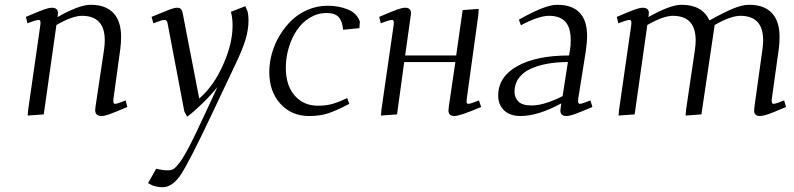

<svg xmlns="http://www.w3.org/2000/svg" viewBox="-20 -476 3304 799"><path d="M87.9 -405.8Q142.6 -429.2 163.1 -436.5Q183.6 -443.8 195.8 -443.8Q221.2 -443.8 221.2 -421.9Q221.2 -416 220.2 -411.1L219.2 -404.8Q309.6 -456.1 356.9 -456.1Q419.4 -456.1 451.7 -422.1Q483.9 -388.2 483.9 -323.2Q483.9 -298.8 481 -274.9L452.1 -64.9Q449.2 -43.9 459 -43.9Q468.3 -43.9 502.9 -58.1L509.8 -30.8Q455.6 -7.8 435.3 -0.5Q415 6.8 402.8 6.8Q376 6.8 376 -18.1Q376 -21.5 377.9 -35.2L413.1 -270Q416 -291.5 416 -308.1Q416 -410.2 320.8 -410.2Q281.7 -410.2 214.8 -372.1L162.1 0L95.2 4.9L97.2 -19L147.9 -372.1Q150.9 -393.1 141.1 -393.1Q129.9 -393.1 94.2 -378.9Z M596.2 286.1 629.9 226.1Q656.7 232.9 678.7 232.9Q692.4 232.9 701.9 227.3Q711.4 221.7 728.3 199.5Q745.1 177.2 769.8 129.4Q794.4 81.5 832 0L884.8 -113.8Q856 -78.1 820.6 -43.9Q785.2 -9.8 758.8 9.8L747.1 -12.2L678.7 -372.1Q676.8 -385.3 673.6 -389.2Q670.4 -393.1 664.1 -393.1Q653.8 -393.1 618.2 -378.9L610.8 -405.8Q665.5 -428.7 685.8 -436.3Q706.1 -443.8 716.8 -443.8Q730 -443.8 734.9 -436Q739.7 -428.2 742.2 -411.1L809.1 -65.9Q869.1 -117.7 908.4 -206.1Q947.8 -294.4 947.8 -369.1Q947.8 -402.8 940.9 -426.8L1001 -450.2L1010.7 -426.8Q1014.2 -410.2 1014.2 -391.1Q1014.2 -353.5 1002 -312.3Q989.7 -271 960 -209L857.9 6.8Q770 192.4 734.4 247.8Q698.7 303.2 655.8 303.2Q637.2 303.2 614.7 295.9Z M1100.6 -176.8Q1100.6 -214.8 1111.6 -253.9Q1122.6 -293 1143.8 -328.4Q1165 -363.8 1193.8 -391.6Q1222.7 -419.4 1261.7 -435.8Q1300.8 -452.1 1343.8 -452.1Q1390.1 -452.1 1428 -436.5Q1465.8 -420.9 1477.5 -386.2L1475.6 -358.9L1407.7 -352.1Q1405.3 -386.2 1389.9 -404.1Q1374.5 -421.9 1338.9 -421.9Q1301.8 -421.9 1269.5 -402.3Q1237.3 -382.8 1215.6 -350.6Q1193.8 -318.4 1181.6 -277.3Q1169.4 -236.3 1169.4 -193.8Q1169.4 -120.6 1206.3 -78.4Q1243.2 -36.1 1302.7 -36.1Q1336.9 -36.1 1363.8 -43.7Q1390.6 -51.3 1424.8 -67.9L1433.6 -43.9Q1379.4 -15.6 1345.7 -4.4Q1312 6.8 1266.6 6.8Q1193.4 6.8 1147 -43.9Q1100.6 -94.7 1100.6 -176.8Z M1558.1 -405.8Q1612.8 -429.2 1633.3 -436.5Q1653.8 -443.8 1666 -443.8Q1690.4 -443.8 1690.4 -420.9Q1690.4 -419.4 1689.9 -416.7Q1689.5 -414.1 1689 -409.4Q1688.5 -404.8 1688 -401.9L1666 -245.1H1878.4L1905.3 -434.1L1972.2 -439L1970.2 -411.1L1922.4 -64.9Q1920.9 -53.7 1922.1 -48.8Q1923.3 -43.9 1929.2 -43.9Q1938.5 -43.9 1973.1 -58.1L1982.4 -30.8Q1894 6.8 1871.1 6.8Q1846.2 6.8 1846.2 -16.1Q1846.2 -21.5 1848.1 -35.2L1875 -217.8H1662.1L1632.3 0L1565.4 4.9L1567.4 -20L1618.2 -372.1Q1621.1 -393.1 1611.3 -393.1Q1600.1 -393.1 1564.5 -378.9Z M2053.2 -78.1Q2053.2 -156.2 2132.6 -200.7Q2211.9 -245.1 2348.1 -245.1L2352.1 -269Q2355 -283.7 2355 -309.1Q2355 -361.3 2332.5 -385.7Q2310.1 -410.2 2264.2 -410.2Q2222.2 -410.2 2147.9 -371.1L2139.2 -394Q2248 -456.1 2298.3 -456.1Q2423.3 -456.1 2423.3 -325.2Q2423.3 -304.7 2418 -264.2L2386.2 -64.9Q2383.3 -43.9 2393.1 -43.9Q2402.3 -43.9 2437 -58.1L2445.3 -30.8Q2392.6 -8.3 2370.8 -0.7Q2349.1 6.8 2336.9 6.8Q2312 6.8 2312 -16.1Q2312 -19.5 2314 -33.2L2315.9 -45.9Q2219.2 6.8 2146 6.8Q2102.1 6.8 2077.6 -16.8Q2053.2 -40.5 2053.2 -78.1ZM2121.1 -94.2Q2121.1 -70.3 2137.2 -53.7Q2153.3 -37.1 2191.9 -37.1Q2222.7 -37.1 2259 -49.6Q2295.4 -62 2321.3 -76.2L2343.3 -217.8Q2297.4 -217.8 2258.8 -210.9Q2220.2 -204.1 2188.7 -189.9Q2157.2 -175.8 2139.2 -151.4Q2121.1 -127 2121.1 -94.2Z M2546.9 -405.8Q2601.6 -429.2 2622.1 -436.5Q2642.6 -443.8 2654.8 -443.8Q2680.2 -443.8 2680.2 -421.9Q2680.2 -416 2679.2 -411.1L2678.2 -404.8Q2768.6 -456.1 2815.9 -456.1Q2902.8 -456.1 2932.1 -391.1Q2998 -427.2 3034.2 -441.7Q3070.3 -456.1 3097.2 -456.1Q3159.7 -456.1 3191.9 -422.1Q3224.1 -388.2 3224.1 -323.2Q3224.1 -298.8 3221.2 -274.9L3191.9 -64.9Q3189 -43.9 3199.2 -43.9Q3208.5 -43.9 3243.2 -58.1L3251 -30.8Q3198.7 -8.3 3176.8 -0.7Q3154.8 6.8 3142.1 6.8Q3118.2 6.8 3118.2 -16.1Q3118.2 -19.5 3120.1 -35.2L3152.8 -270Q3155.8 -291.5 3155.8 -308.1Q3155.8 -410.2 3061 -410.2Q3021 -410.2 2954.1 -372.1L2898.9 0L2833 4.9L2835 -19L2872.1 -270Q2875 -291.5 2875 -308.1Q2875 -410.2 2779.8 -410.2Q2740.7 -410.2 2673.8 -372.1L2621.1 0L2554.2 4.9L2556.2 -19L2606.9 -372.1Q2609.9 -393.1 2600.1 -393.1Q2588.9 -393.1 2553.2 -378.9Z"/></svg>

Font: Dehuti
Style: Italic
Weight: 400
Version: Version 1.2